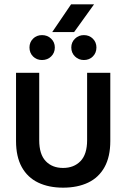

<svg xmlns="http://www.w3.org/2000/svg" viewBox="-20 -854 583 886"><path d="M271 12Q205 12 156 -11.5Q107 -35 80.5 -83Q54 -131 54 -203V-518H161V-207Q161 -142 191 -110.5Q221 -79 271 -79Q321 -79 351.5 -110.5Q382 -142 382 -207V-518H489V-203Q489 -131 462.5 -83Q436 -35 387 -11.5Q338 12 271 12ZM367 -577Q343 -577 326 -593.5Q309 -610 309 -635Q309 -659 326 -675.5Q343 -692 367 -692Q392 -692 408.5 -675.5Q425 -659 425 -635Q425 -610 408.5 -593.5Q392 -577 367 -577ZM174 -577Q149 -577 132.5 -593.5Q116 -610 116 -635Q116 -659 132.5 -675.5Q149 -692 174 -692Q199 -692 216 -675.5Q233 -659 233 -635Q233 -610 216 -593.5Q199 -577 174 -577ZM221 -706 308 -834H414L322 -706Z"/></svg>

Font: TikTok Sans 24pt Medium
Style: Regular
Weight: 500
Version: Version 4.000